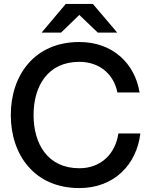

<svg xmlns="http://www.w3.org/2000/svg" viewBox="-20 -946 770 978"><path d="M384 12C563 12 676 -109 695 -266H583C568 -164 496 -89 384 -89C223 -89 151 -213 151 -360C151 -507 223 -631 384 -631C488 -631 560 -567 578 -475H691C667 -622 555 -732 384 -732C154 -732 35 -561 35 -360C35 -159 154 12 384 12ZM453 -926H315L192 -780H291L384 -870L478 -780H577Z"/></svg>

Font: Aspekta 500
Style: Regular
Weight: 500
Designer: Ivo Dolenc
Version: Version 2.100